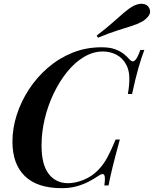

<svg xmlns="http://www.w3.org/2000/svg" viewBox="-20 -969 804 1003"><path d="M734 -708Q719 -669 703 -613.5Q687 -558 670 -478H648Q657 -529 655.5 -566.5Q654 -604 640 -630Q621 -666 588.5 -683Q556 -700 517 -700Q467 -700 419.5 -672Q372 -644 332 -595Q292 -546 261.5 -483Q231 -420 214 -349.5Q197 -279 197 -209Q197 -109 234.5 -60.5Q272 -12 336 -12Q374 -12 418 -30Q462 -48 494 -82Q521 -110 540.5 -146Q560 -182 584 -240H606Q581 -149 567.5 -93.5Q554 -38 547 0H525Q528 -21 528 -34Q528 -56 520 -59Q512 -62 495 -51Q469 -33 440 -18.5Q411 -4 377.5 5Q344 14 302 14Q175 14 110 -49Q45 -112 45 -229Q45 -299 67.5 -369Q90 -439 131.5 -502.5Q173 -566 230.5 -615.5Q288 -665 358.5 -693.5Q429 -722 510 -722Q552 -722 579 -712.5Q606 -703 625 -688.5Q644 -674 658 -657Q672 -642 685 -653.5Q698 -665 713 -708ZM485 -783Q536 -822 568.5 -851Q601 -880 626.5 -902Q652 -924 677 -938Q690 -945 706 -948Q722 -951 737 -946.5Q752 -942 760 -926Q770 -905 756.5 -886.5Q743 -868 722 -856Q698 -843 666.5 -833Q635 -823 592.5 -809.5Q550 -796 492 -772Z"/></svg>

Font: Playfair Display SemiBold
Style: Italic
Weight: 600
Italic angle: -14°
Designer: Claus Eggers Sørensen
Foundry: Claus Eggers Sørensen
Version: Version 1.203